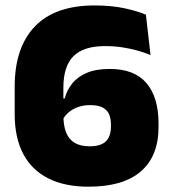

<svg xmlns="http://www.w3.org/2000/svg" viewBox="-20 -673 634 706"><path d="M305.5 13.5Q218 13.5 157.2 -17.2Q96.5 -48 65.2 -107.5Q34 -167 34 -253V-354.5Q34 -498 108 -575.5Q182 -653 328 -653Q388 -653 435.8 -643Q483.5 -633 516.5 -619L533.5 -470.5Q511 -480 485 -487.2Q459 -494.5 429.5 -499Q400 -503.5 366 -503.5Q287.5 -503.5 250.2 -466.5Q213 -429.5 213 -350V-250.5Q213 -211 223.2 -185.5Q233.5 -160 255 -147.5Q276.5 -135 309.5 -135Q351 -135 369.5 -153.5Q388 -172 388 -208V-214Q388 -237 381 -253Q374 -269 357.2 -277.8Q340.5 -286.5 311 -286.5Q288 -286.5 268.2 -279.8Q248.5 -273 233.8 -261Q219 -249 210.5 -232.5L189.5 -311H218Q226 -341.5 245.5 -366Q265 -390.5 299 -405Q333 -419.5 383.5 -419.5Q474.5 -419.5 518.8 -367.2Q563 -315 563 -218V-206.5Q563 -99 498 -42.8Q433 13.5 305.5 13.5Z"/></svg>

Font: Anek Gujarati Medium ExtraBold
Style: Regular
Weight: 800
Version: Version 1.003